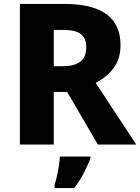

<svg xmlns="http://www.w3.org/2000/svg" viewBox="-20 -734 712 975"><path d="M307 -714Q592 -714 592 -505Q592 -435 557 -388.5Q522 -342 466 -313L672 0H477L321 -267H253V0H81V-714ZM304 -582H253V-398H303Q357 -398 387.5 -420.5Q418 -443 418 -497Q418 -539 391 -560.5Q364 -582 304 -582ZM439 72Q424 109 405 145.5Q386 182 357 221H257V207Q263 187 269 160.5Q275 134 279 107.5Q283 81 284 61H439Z"/></svg>

Font: Noto Sans Canadian Aboriginal ExtraBold
Style: Regular
Weight: 800
Designer: Monotype Design Team, Typotheque's Kevin King
Foundry: Monotype Imaging Inc.
Version: Version 2.004; ttfautohint (v1.8.4.7-5d5b)